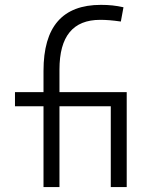

<svg xmlns="http://www.w3.org/2000/svg" viewBox="-20 -762 626 782"><path d="M157.2 0H222.2V-329.1H431.2V0H496.1V-386.7H222.2V-478.5C222.2 -614.3 277.3 -681.2 388.2 -681.2C413.1 -681.2 437.5 -679.2 472.2 -674.3L482.9 -732.4C452.1 -739.3 424.3 -742.2 391.1 -742.2C234.4 -742.2 157.2 -653.3 157.2 -473.6V-386.7H41V-329.1H157.2Z"/></svg>

Font: Cascadia Mono Light
Style: Regular
Weight: 300
Monospace: yes
Designer: Aaron Bell
Foundry: Saja Typeworks
Version: Version 2404.023